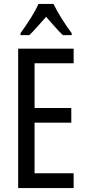

<svg xmlns="http://www.w3.org/2000/svg" viewBox="-20 -963 442 983"><path d="M357 0H73V-714H357V-639H157V-410H345V-335H157V-76H357ZM254 -943Q270 -909 296 -867.5Q322 -826 347 -793V-783H302Q281 -803 260 -827Q239 -851 216 -877Q193 -851 170.5 -825.5Q148 -800 130 -783H85V-793Q112 -830 137.5 -870.5Q163 -911 177 -943Z"/></svg>

Font: Noto Sans Sinhala ExtraCondensed
Style: Regular
Weight: 400
Width: 2
Designer: Jelle Bosma - Monotype Design Team
Foundry: Monotype Imaging Inc.
Version: Version 2.006; ttfautohint (v1.8.4.7-5d5b)